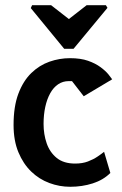

<svg xmlns="http://www.w3.org/2000/svg" viewBox="-20 -712 467 736"><path d="M103 -692H176L244 -639L312 -692H386L392 -682L262 -525H226L98 -681ZM249 4Q208 4 169 -10.5Q130 -25 99.5 -54.5Q69 -84 50.5 -128.5Q32 -173 32 -233Q32 -304 50.5 -353Q69 -402 100 -432Q131 -462 169.5 -475.5Q208 -489 248 -489Q289 -489 317.5 -479Q346 -469 365.5 -454.5Q385 -440 395.5 -427Q406 -414 410 -408L301 -343L256 -401H243Q221 -401 203 -389Q185 -377 172.5 -354.5Q160 -332 153.5 -302Q147 -272 147 -237Q147 -197 159 -162.5Q171 -128 197.5 -106.5Q224 -85 268 -85Q296 -85 317 -93Q338 -101 353.5 -111.5Q369 -122 379 -130L403 -49Q376 -22 335.5 -9Q295 4 249 4Z"/></svg>

Font: Kreon Light SemiBold
Style: Regular
Weight: 600
Version: Version 2.002